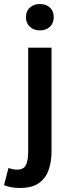

<svg xmlns="http://www.w3.org/2000/svg" viewBox="-66 -728 349 954"><path d="M34 206Q8 206 -12 202Q-32 198 -46 192L-24 107Q-14 110 -3 112.5Q8 115 18 115Q51 115 62.5 92.5Q74 70 74 27V-491H190V25Q190 77 175 118Q160 159 126 182.5Q92 206 34 206ZM132 -577Q102 -577 82.5 -595Q63 -613 63 -643Q63 -673 82.5 -690.5Q102 -708 132 -708Q163 -708 182 -690.5Q201 -673 201 -643Q201 -613 182 -595Q163 -577 132 -577Z"/></svg>

Font: Source Sans 3 SemiBold
Style: Regular
Weight: 600
Designer: Paul D. Hunt
Foundry: Adobe
Version: Version 3.046;hotconv 1.0.118;makeotfexe 2.5.65603